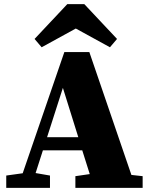

<svg xmlns="http://www.w3.org/2000/svg" viewBox="-20 -902 720 922"><path d="M282 -480 206 -243H356ZM10 0V-59L89 -70L289 -652H409L611 -62L665 -56V0H342V-56L411 -66L375 -180H186L151 -71L220 -59V0ZM385 -882 542 -715 508 -675 344 -765 180 -675 146 -715 303 -882Z"/></svg>

Font: Source Serif Pro Black
Style: Regular
Weight: 900
Designer: Frank Grießhammer
Foundry: Adobe Systems Incorporated
Version: Version 3.001;hotconv 1.0.111;makeotfexe 2.5.65597